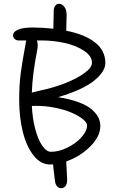

<svg xmlns="http://www.w3.org/2000/svg" viewBox="-20 -827 619 1012"><path d="M243.2 40Q194.3 40 156.7 -7.8Q119.1 -55.7 100.1 -132.6Q81.1 -209.5 81.1 -300.8Q81.1 -377 88.9 -438.5Q96.7 -500 118.2 -613.8H78.1Q65.9 -613.8 57.4 -621.6Q48.8 -629.4 48.8 -640.1Q48.8 -659.7 75.7 -670.9Q102.5 -682.1 150.9 -682.1Q204.1 -682.1 261.2 -675.8Q263.2 -744.1 263.2 -770Q263.2 -785.2 270.8 -796.1Q278.3 -807.1 291 -807.1Q307.1 -807.1 319.1 -791.3Q331.1 -775.4 331.1 -748Q331.1 -722.7 329.1 -665Q425.3 -646.5 480.2 -603.8Q535.2 -561 535.2 -495.1Q535.2 -449.2 475.1 -401.1Q415 -353 286.1 -314.9Q349.1 -305.2 394.5 -288.1Q439.9 -271 463.9 -250Q487.8 -229 498.3 -207.8Q508.8 -186.5 508.8 -163.1Q508.8 -107.9 455.3 -54.7Q401.9 -1.5 329.1 23.9Q334 116.7 334 120.1Q334 144 324.7 154.5Q315.4 165 303.2 165Q290.5 165 281.2 155.5Q272 146 270 127.9Q260.7 56.2 259.8 40ZM176.8 -566.9Q150.4 -433.1 147.9 -338.9Q175.3 -346.2 189 -349.1Q255.9 -362.8 318.6 -386.7Q381.3 -410.6 423.1 -440.4Q464.8 -470.2 464.8 -496.1Q464.8 -531.2 423.3 -559.1Q381.8 -586.9 321.8 -600.3Q261.7 -613.8 198.2 -613.8H174.8Q181.6 -590.3 176.8 -566.9ZM168.9 -269Q156.7 -267.6 147.9 -269Q150.9 -204.1 165.3 -148.7Q179.7 -93.3 201.9 -60.1Q224.1 -26.9 249 -26.9Q290 -26.9 335 -48.8Q379.9 -70.8 409.4 -103.8Q439 -136.7 439 -166Q439 -181.2 416 -199.5Q393.1 -217.8 356.7 -233.4Q320.3 -249 269.5 -259.3Q218.8 -269.5 168.9 -269Z"/></svg>

Font: Shantell Sans Bouncy
Style: Regular
Weight: 300
Designer: Stephen Nixon, Anya Danilova, Shantell Martin
Foundry: Arrow Type
Version: Version 1.006;[9816181b4]